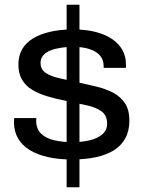

<svg xmlns="http://www.w3.org/2000/svg" viewBox="-20 -743 610 812"><path d="M261.8 49V-723H316.1V49ZM283.5 -68.5Q226.9 -68.5 181.7 -78.9Q136.4 -89.2 104.7 -109Q72.9 -128.8 56 -158.3Q39.1 -187.9 39.1 -225.9Q39.1 -230.9 39.4 -235.6Q39.6 -240.2 40.1 -243.7H133.9Q133.9 -241.3 133.4 -237.9Q132.9 -234.5 132.9 -232Q133.4 -196.8 154.7 -176.9Q175.9 -157 211.2 -149.4Q246.6 -141.7 286.5 -141.7Q325.4 -141.7 358.6 -149.5Q391.8 -157.2 412.4 -174.6Q433 -191.9 433 -220.3Q433 -254.1 410.3 -271.3Q387.6 -288.4 348.4 -297.3Q309.2 -306.2 258.6 -316.6Q216.7 -324.6 180.4 -335.6Q144.2 -346.6 116.6 -362.9Q89 -379.2 73.4 -405.6Q57.8 -431.9 57.8 -470.1Q57.8 -506.1 72.9 -533.3Q87.9 -560.5 117.7 -579.3Q147.5 -598.1 190.8 -608.3Q234.1 -618.5 290.1 -618.5Q344.9 -618.5 386.4 -607.4Q427.8 -596.2 455.6 -576.8Q483.5 -557.4 498.1 -530.6Q512.6 -503.8 512.6 -473Q512.6 -468.9 512.9 -464.3Q513.1 -459.8 511.6 -455.9H418.4V-463.2Q418.4 -490.2 403 -508Q387.5 -525.8 358.6 -535.4Q329.7 -544.9 288 -544.9Q263.1 -544.9 238.4 -541.2Q213.8 -537.6 194.1 -530Q174.5 -522.5 163 -509.3Q151.5 -496.1 151.5 -477.1Q151.5 -449.6 172.7 -435.2Q193.8 -420.7 228.2 -412.9Q262.6 -405 303 -396.1Q344.1 -387.1 384.5 -377.6Q424.9 -368.1 456.8 -351.8Q488.6 -335.5 507.9 -307.2Q527.2 -278.8 527.2 -233.1Q527.2 -189.8 510.1 -158.4Q493 -127 461.3 -107.2Q429.5 -87.5 384.5 -78Q339.4 -68.5 283.5 -68.5Z"/></svg>

Font: Archivo SemiBold SemiExpanded
Style: Regular
Weight: 600
Width: 6
Version: Version 2.001